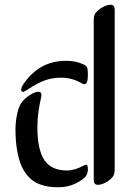

<svg xmlns="http://www.w3.org/2000/svg" viewBox="-20 -770 561 805"><path d="M373 -16.1V-687Q373 -706.1 381.8 -716.8Q394.5 -731.4 411.9 -740.7Q429.2 -750 443.8 -750Q460.9 -750 460.9 -729V-58.1Q460.9 -39.6 452.1 -27.8Q439.5 -13.2 422.1 -4.2Q404.8 4.9 390.1 4.9Q373 4.9 373 -16.1ZM331.5 -76.2Q338.4 -79.6 340.3 -79.6Q348.6 -79.6 348.6 -62Q348.6 -38.1 335.4 -25.9Q288.1 15.1 224.1 15.1Q203.1 15.1 185.3 12.7Q167.5 10.3 148.7 3.4Q129.9 -3.4 115.2 -14.6Q100.6 -25.9 86.9 -44.7Q73.2 -63.5 64.5 -88.4Q55.7 -113.3 50.3 -148.7Q44.9 -184.1 44.9 -228Q44.9 -258.8 51.5 -290Q58.1 -321.3 67.9 -336.4Q80.6 -355.5 103.3 -370.4Q126 -385.3 142.1 -385.3Q153.8 -385.3 153.8 -370.6Q153.8 -367.2 149.7 -349.1Q145.5 -331.1 141.1 -300.5Q136.7 -270 136.7 -236.8Q136.7 -144 165.5 -99.6Q194.3 -55.2 261.2 -55.2Q292.5 -55.2 331.5 -76.2ZM320.3 -421.9Q282.2 -444.3 235.8 -444.3Q199.7 -444.3 168.5 -433.1Q137.2 -421.9 101.1 -397.9Q81.1 -384.8 77.1 -384.8Q68.8 -384.8 68.8 -394Q68.8 -406.2 83 -423.8Q147.5 -515.1 257.8 -515.1Q295.9 -515.1 328.1 -501Q340.3 -495.6 344.5 -488.3Q348.6 -481 348.6 -457.5Q348.6 -417 334 -417Q329.1 -417 320.3 -421.9Z"/></svg>

Font: SirinStencil
Style: Regular
Weight: 400
Designer: Olga Karpushina (okarpush@gmail.com)
Foundry: Cyreal (www.cyreal.org)
Version: Version 1.002